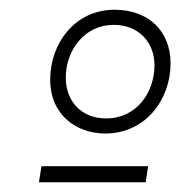

<svg xmlns="http://www.w3.org/2000/svg" viewBox="-20 -724 370 394"><path d="M60 -350H279L284 -383H65ZM196 -450C278 -450 330 -519 330 -594C330 -659 286 -704 215 -704C133 -704 83 -634 83 -561C83 -487 138 -450 196 -450ZM198 -481C147 -481 115 -516 115 -565C115 -620 153 -673 213 -673C264 -673 297 -638 297 -590C297 -534 260 -481 198 -481Z"/></svg>

Font: Fixel Display ExtraLight
Style: Italic
Weight: 200
Italic angle: -10°
Designer: AlfaBravo + MacPaw
Foundry: Kyrylo Tkachov, Marchela Mozhyna, Serhii Makarenko, Maria Weinstein, Zakhar Kryvoshyya
Version: Version 1.210;Glyphs 3.2 (3217)